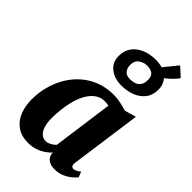

<svg xmlns="http://www.w3.org/2000/svg" viewBox="-293 -1070 1170 1170"><g transform="rotate(45 292.0 -485.0)"><path d="M490 -109.5Q487.5 -90 492.8 -81.5Q498 -73 509 -73Q516 -73 526.5 -77.5Q537 -82 554 -95L568 -60.5Q562.5 -52 543.5 -35Q524.5 -18 495 -4Q465.5 10 427.5 10Q395.5 10 374.2 -5Q353 -20 350 -49L350.5 -55.5Q335 -39 313 -24Q291 -9 263.2 0.5Q235.5 10 201.5 10Q141.5 10 103.2 -17.8Q65 -45.5 47 -92Q29 -138.5 29 -193Q29 -250.5 43.5 -305.2Q58 -360 86 -407.5Q114 -455 154.8 -490.8Q195.5 -526.5 248 -546.8Q300.5 -567 363.5 -567Q392.5 -567 425 -560.2Q457.5 -553.5 479 -546L553.5 -567ZM387 -496.5Q379 -498.5 370.2 -499.5Q361.5 -500.5 352.5 -500.5Q318 -500.5 292 -482Q266 -463.5 247.5 -432.5Q229 -401.5 217.5 -362.2Q206 -323 201 -280.8Q196 -238.5 196 -198.5Q196 -159.5 204.8 -131.5Q213.5 -103.5 230 -88.5Q246.5 -73.5 269 -73.5Q278 -73.5 286.5 -76Q295 -78.5 303.2 -82.8Q311.5 -87 319 -92.8Q326.5 -98.5 333.5 -105.5ZM357 -639Q295 -639 256 -670.5Q217 -702 217 -755.5Q217 -795.5 233.5 -823Q250 -850.5 276.2 -867.5Q302.5 -884.5 333 -892Q363.5 -899.5 391.5 -899.5Q459 -899.5 496.5 -866Q534 -832.5 534 -781.5Q534 -733 508.8 -701.2Q483.5 -669.5 443.2 -654.2Q403 -639 357 -639ZM366 -703.5Q384 -703.5 402.8 -709Q421.5 -714.5 434.2 -731Q447 -747.5 447 -778Q447 -809.5 430.2 -823Q413.5 -836.5 380.5 -836.5Q354.5 -836.5 329.8 -820Q305 -803.5 305 -766Q305 -741.5 318.8 -722.5Q332.5 -703.5 366 -703.5ZM450.5 -821 417.5 -850.5 522.5 -979.5 580 -927.5Q572 -914 557 -898.2Q542 -882.5 523.8 -867.2Q505.5 -852 487.5 -840.8Q469.5 -829.5 456 -824Z"/></g></svg>

Font: Merriweather 20pt Black
Style: Italic
Weight: 900
Italic angle: -7.8°
Version: Version 2.101